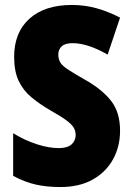

<svg xmlns="http://www.w3.org/2000/svg" viewBox="-20 -744 531 774"><path d="M464 -217Q464 -153 435.5 -101.5Q407 -50 353.5 -20Q300 10 223 10Q168 10 124 0Q80 -10 33 -35V-207Q80 -178 128.5 -162.5Q177 -147 217 -147Q252 -147 268.5 -162Q285 -177 285 -200Q285 -216 277 -229.5Q269 -243 247.5 -259Q226 -275 185 -298Q140 -324 106.5 -352Q73 -380 55 -418.5Q37 -457 37 -515Q37 -613 98.5 -668.5Q160 -724 270 -724Q322 -724 370 -710.5Q418 -697 464 -673L414 -524Q333 -570 273 -570Q242 -570 228.5 -557Q215 -544 215 -524Q215 -506 223 -492.5Q231 -479 254.5 -463.5Q278 -448 322 -423Q390 -385 427 -338.5Q464 -292 464 -217Z"/></svg>

Font: Noto Sans Malayalam Condensed Black
Style: Regular
Weight: 900
Width: 3
Designer: Jelle Bosma - Monotype Design Team
Foundry: Monotype Imaging Inc.
Version: Version 2.104; ttfautohint (v1.8.4.7-5d5b)